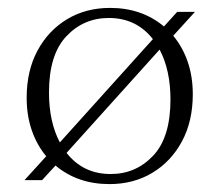

<svg xmlns="http://www.w3.org/2000/svg" viewBox="-20 -456 555 486"><path d="M42 0 97 -60.5Q73.5 -88.5 60.5 -126Q47.5 -163.5 47.5 -208.5Q47.5 -277 75 -328Q102.5 -379 150 -407.5Q197.5 -436 258.5 -436Q339 -436 395 -389L428.5 -426H473.5L418.5 -365.5Q442 -337.5 455 -300Q468 -262.5 468 -217.5Q468 -149 440.5 -98Q413 -47 365.5 -18.5Q318 10 257 10Q176.5 10 120.5 -37L86.5 0ZM104 -222Q104 -147.5 131.5 -95.5L367 -357Q325 -410.5 255.5 -410.5Q191.5 -410.5 147.8 -364Q104 -317.5 104 -222ZM260 -15.5Q324 -15.5 367.8 -62Q411.5 -108.5 411.5 -204Q411.5 -278.5 384 -330.5L148.5 -69Q190.5 -15.5 260 -15.5Z"/></svg>

Font: Newsreader Text Light
Style: Regular
Weight: 300
Designer: Hugues Gentile
Foundry: Production Type
Version: Version 1.001